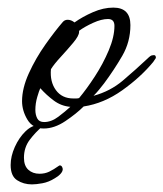

<svg xmlns="http://www.w3.org/2000/svg" viewBox="-20 -327 430 505"><path d="M95 11Q66 11 52 -12.5Q38 -36 38 -61Q38 -95 56 -134.5Q74 -174 99.5 -210Q125 -246 145 -269Q150 -275 158 -275Q167 -275 176 -268Q197 -283 224.5 -295Q252 -307 278 -307Q323 -307 323 -261Q323 -217 301.5 -180Q280 -143 254 -108Q247 -99 240.5 -91Q234 -83 226 -75Q270 -87 303 -115Q336 -143 368 -173Q372 -177 375.5 -179.5Q379 -182 385 -182Q390 -182 390 -175Q390 -174 387 -170Q384 -166 383 -164Q350 -124 301.5 -89.5Q253 -55 200 -47Q181 -28 152 -8.5Q123 11 95 11ZM173 -68Q177 -68 180.5 -68Q184 -68 188 -69Q208 -93 229.5 -126Q251 -159 266 -194.5Q281 -230 281 -259Q281 -277 264 -277Q247 -277 225 -267Q203 -257 188 -246V-243Q188 -233 172.5 -214.5Q157 -196 139.5 -177Q122 -158 114 -145Q111 -112 127 -90Q143 -68 173 -68ZM96 -6Q115 -6 133.5 -20Q152 -34 165 -46Q141 -48 121.5 -62.5Q102 -77 86 -95Q83 -89 78 -72Q73 -55 73 -38Q73 -25 78 -15.5Q83 -6 96 -6ZM64 158Q42 158 25 147Q8 136 8 107Q8 84 19 59.5Q30 35 47 18.5Q64 2 82 2Q91 2 92 5Q73 21 58 41Q43 61 43 88Q43 109 54.5 119.5Q66 130 84 130Q98 130 109.5 124.5Q121 119 135 109L137 108Q141 108 143 111.5Q145 115 145 118Q145 124 139 130.5Q133 137 124 142Q108 152 91.5 155Q75 158 64 158Z"/></svg>

Font: Hurricane
Style: Regular
Weight: 400
Designer: Robert E. Leuschke
Foundry: Robert E. Leuschke
Version: Version 1.010; ttfautohint (v1.8.3)